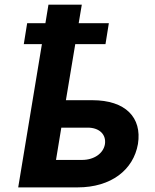

<svg xmlns="http://www.w3.org/2000/svg" viewBox="-20 -812 672 832"><path d="M451.7 -711.6H321L334.5 -791.9H190L176.8 -711.6H97.7L83.1 -620.7H161.6L58.9 0H316.4C461.3 0 558.2 -75.6 577.8 -188.2C595.9 -302.9 523.8 -377.8 380 -377.8H265.6L306.1 -620.7H437.1ZM222.7 -119 245.7 -258.9H360.1C410.2 -258.9 441.1 -229.4 434.7 -187.1C427.9 -147 387.4 -119 335.9 -119Z"/></svg>

Font: Magic Ui Pro
Style: Bold Italic
Weight: 700
Italic angle: -9.39999°
Designer: Stefan Endress, Andreas Faust
Version: Version 1.000;FEAKit 1.0